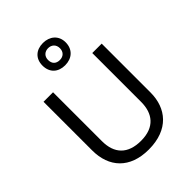

<svg xmlns="http://www.w3.org/2000/svg" viewBox="-277 -1135 1284 1284"><g transform="rotate(-45 365.5 -492.5)"><path d="M365 -784C429 -784 476 -823 476 -891C476 -956 428 -995 365 -995C300 -995 256 -956 256 -890C256 -823 300 -784 365 -784ZM365 -834C329 -834 309 -855 309 -890C309 -925 333 -946 365 -946C397 -946 421 -925 421 -890C421 -855 398 -834 365 -834ZM640 -252V-714H551V-252C551 -144 496 -68 367 -68C242 -68 180 -135 180 -251V-714H90V-254C90 -95 184 10 362 10C551 10 640 -104 640 -252Z"/></g></svg>

Font: Noto Sans Sunuwar
Style: Regular
Weight: 400
Designer: Anshuman Pandey
Foundry: Jamra Patel LLC
Version: Version 1.000